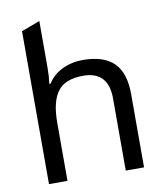

<svg xmlns="http://www.w3.org/2000/svg" viewBox="-85 -829 767 899"><g transform="rotate(-10 299.0 -380.0)"><path d="M163 -760V-537Q163 -497 158 -462H164Q189 -502 233.5 -523.5Q278 -545 331 -545Q430 -545 478.5 -497.5Q527 -450 527 -349V0H440V-343Q440 -472 320 -472Q234 -472 198.5 -424Q163 -376 163 -277V0H75V-727Z"/></g></svg>

Font: Advent Sans Logo
Style: Regular
Weight: 400
Designer: Types & Symbols
Foundry: Types & Symbols
Version: Version 1.002